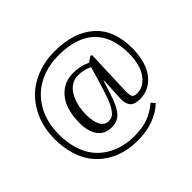

<svg xmlns="http://www.w3.org/2000/svg" viewBox="-169 -774 1162 1162"><g transform="rotate(-45 412.5 -192.5)"><path d="M400.9 176.8Q344.7 176.8 294.2 163.8Q243.7 150.9 198.7 122.3Q153.8 93.8 121.1 51.8Q88.4 9.8 69.6 -51.8Q50.8 -113.3 50.8 -189Q50.8 -268.1 77.4 -336.7Q104 -405.3 151.9 -455.1Q199.7 -504.9 270.8 -533.4Q341.8 -562 426.8 -562Q588.9 -562 680.9 -480.7Q772.9 -399.4 772.9 -243.2Q772.9 -191.9 762.7 -149.7Q752.4 -107.4 735.1 -78.4Q717.8 -49.3 694.1 -29.3Q670.4 -9.3 643.8 -0.2Q617.2 8.8 587.9 8.8Q561 8.8 543.7 1.7Q526.4 -5.4 518.3 -19Q510.3 -32.7 507.6 -48.1Q504.9 -63.5 505.9 -85L513.2 -225.1H509.8L483.9 -143.1Q459.5 -65.4 429.7 -28.3Q399.9 8.8 348.1 8.8Q286.6 8.8 256.3 -33.9Q226.1 -76.7 226.1 -147Q226.1 -197.3 236.1 -238.3Q246.1 -279.3 263.7 -307.1Q281.2 -335 305.2 -354Q329.1 -373 356.4 -381.6Q383.8 -390.1 414.1 -390.1Q475.1 -390.1 524.9 -365.2L561 -389.2L570.8 -384.8L560.1 -94.2Q559.1 -55.7 566.2 -41.7Q573.2 -27.8 600.1 -27.8Q656.7 -27.8 696.3 -82.8Q735.8 -137.7 735.8 -235.8Q735.8 -378.9 657.5 -453.4Q579.1 -527.8 426.8 -527.8Q329.1 -527.8 252.9 -487.5Q176.8 -447.3 132.8 -369.1Q88.9 -291 88.9 -187Q88.9 -116.7 106.7 -60.3Q124.5 -3.9 154.5 33.4Q184.6 70.8 225.6 95.9Q266.6 121.1 311.5 132.1Q356.4 143.1 405.8 143.1Q476.6 143.1 524.9 124.8Q573.2 106.4 617.2 68.8L638.2 92.8Q548.3 176.8 400.9 176.8ZM359.9 -30.8Q375 -30.8 387.2 -36.1Q399.4 -41.5 410.4 -55.2Q421.4 -68.8 430.2 -84Q439 -99.1 449.7 -127.9Q460.4 -156.7 468.8 -182.9Q477.1 -209 490.2 -252.9L515.1 -337.9Q470.7 -358.9 424.8 -358.9Q391.1 -358.9 364.7 -341.3Q338.4 -323.7 322.5 -294.2Q306.6 -264.6 298.3 -229Q290 -193.4 290 -154.8Q290 -98.1 307.4 -64.5Q324.7 -30.8 359.9 -30.8Z"/></g></svg>

Font: Literata Light
Style: Regular
Weight: 300
Designer: Latin by Veronika Burian and Jose Scaglione. Greek by Irene Vlachou. Cyrillic by Vera Evstafieva.
Foundry: TypeTogether
Version: Version 3.021